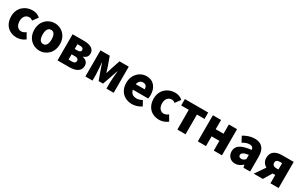

<svg xmlns="http://www.w3.org/2000/svg" viewBox="232 -2095 5635 3621"><g transform="rotate(30 3049.5 -284.5)"><path d="M323 14C383 14 455 -4 511 -53L442 -170C413 -147 379 -130 343 -130C274 -130 222 -190 222 -285C222 -379 271 -439 350 -439C374 -439 396 -430 422 -409L505 -522C462 -559 408 -583 339 -583C180 -583 40 -473 40 -285C40 -96 163 14 323 14Z M823 14C967 14 1101 -96 1101 -285C1101 -473 967 -583 823 -583C678 -583 544 -473 544 -285C544 -96 678 14 823 14ZM823 -130C756 -130 726 -190 726 -285C726 -379 756 -439 823 -439C889 -439 919 -379 919 -285C919 -190 889 -130 823 -130Z M1213 0H1472C1601 0 1711 -46 1711 -164C1711 -240 1665 -279 1593 -296V-301C1662 -320 1689 -371 1689 -418C1689 -533 1585 -569 1457 -569H1213ZM1386 -349V-452H1448C1499 -452 1519 -432 1519 -399C1519 -368 1498 -349 1448 -349ZM1386 -117V-232H1462C1516 -232 1538 -207 1538 -176C1538 -142 1518 -117 1463 -117Z M1820 0H1975V-132C1975 -194 1962 -319 1957 -384H1961C1977 -335 2001 -270 2017 -221L2080 -49H2175L2236 -221C2252 -270 2276 -333 2292 -384H2297C2290 -319 2278 -194 2278 -132V0H2436V-569H2234L2172 -383C2159 -337 2146 -298 2133 -258H2128C2116 -298 2103 -337 2089 -383L2022 -569H1820Z M2837 14C2903 14 2981 -9 3040 -51L2981 -158C2940 -134 2902 -122 2861 -122C2789 -122 2735 -154 2719 -232H3053C3057 -246 3061 -277 3061 -309C3061 -464 2981 -583 2817 -583C2680 -583 2547 -469 2547 -285C2547 -96 2673 14 2837 14ZM2716 -349C2728 -416 2771 -447 2820 -447C2885 -447 2910 -405 2910 -349Z M3426 14C3486 14 3558 -4 3614 -53L3545 -170C3516 -147 3482 -130 3446 -130C3377 -130 3325 -190 3325 -285C3325 -379 3374 -439 3453 -439C3477 -439 3499 -430 3525 -409L3608 -522C3565 -559 3511 -583 3442 -583C3283 -583 3143 -473 3143 -285C3143 -96 3266 14 3426 14Z M3823 0H4001V-430H4166V-569H3658V-430H3823Z M4268 0H4446V-212H4616V0H4794V-569H4616V-367H4446V-569H4268Z M5082 14C5145 14 5198 -15 5245 -57H5250L5262 0H5407V-323C5407 -501 5324 -583 5177 -583C5088 -583 5007 -553 4932 -508L4994 -391C5051 -423 5098 -441 5143 -441C5201 -441 5225 -414 5229 -368C5007 -344 4913 -279 4913 -159C4913 -64 4977 14 5082 14ZM5143 -124C5106 -124 5082 -140 5082 -173C5082 -213 5118 -246 5229 -260V-169C5203 -141 5179 -124 5143 -124Z M5802 -301C5744 -301 5716 -331 5716 -373C5716 -417 5744 -439 5802 -439H5850V-301ZM5486 0H5684L5793 -181H5850V0H6028V-569H5780C5648 -569 5541 -522 5541 -378C5541 -300 5581 -249 5636 -218Z"/></g></svg>

Font: Noto Sans CJK TC Black
Style: Regular
Weight: 900
Designer: Ryoko NISHIZUKA 西塚涼子 (kana, bopomofo & ideographs); Paul D. Hunt (Latin, Greek & Cyrillic); Sandoll Communications 산돌커뮤니
Foundry: Adobe
Version: Version 2.004;hotconv 1.0.118;makeotfexe 2.5.65603